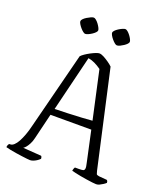

<svg xmlns="http://www.w3.org/2000/svg" viewBox="-161 -1009 947 1114"><g transform="rotate(20 312.0 -452.0)"><path d="M158 0Q153 0 139 -1.5Q125 -3 106.5 -5.5Q88 -8 68.5 -11Q49 -14 32 -17.5Q15 -21 4 -24Q4 -31 7 -38Q10 -45 14 -47H20Q31 -47 42.5 -57.5Q54 -68 64.5 -87Q75 -106 85 -133Q95 -160 103 -194L223 -665Q230 -673 244 -682.5Q258 -692 274 -700.5Q290 -709 304 -714.5Q318 -720 325 -720Q337 -720 353 -711.5Q369 -703 385.5 -691.5Q402 -680 412 -670L545 -75Q548 -62 550.5 -56.5Q553 -51 567 -49L616 -45Q618 -43 620 -41Q622 -39 623 -29Q617 -23 607 -16.5Q597 -10 586.5 -5Q576 0 566 0Q558 0 542 -2Q526 -4 506 -7Q486 -10 467 -13.5Q448 -17 432.5 -20.5Q417 -24 410 -26Q410 -31 412.5 -38Q415 -45 418 -49H441Q459 -49 467.5 -51Q476 -53 477.5 -63.5Q479 -74 473 -98L432 -288H180L142 -131Q137 -109 128.5 -93Q120 -77 112 -67.5Q104 -58 97 -54L210 -46Q212 -45 214 -40.5Q216 -36 216 -29Q207 -20 196.5 -13.5Q186 -7 176 -3.5Q166 0 158 0ZM191 -328Q227 -329 271.5 -330.5Q316 -332 357 -334.5Q398 -337 421 -339L356 -635Q335 -650 315 -659.5Q295 -669 275 -672ZM404 -798Q398 -798 389.5 -805Q381 -812 372.5 -822Q364 -832 358.5 -842Q353 -852 353 -858Q353 -864 360.5 -872Q368 -880 379 -887Q390 -894 401 -899Q412 -904 419 -904Q425 -904 433.5 -897Q442 -890 450 -879.5Q458 -869 463 -859Q468 -849 468 -843Q468 -837 461 -829.5Q454 -822 443.5 -815Q433 -808 422.5 -803Q412 -798 404 -798ZM208 -798Q203 -798 194.5 -804.5Q186 -811 177.5 -821Q169 -831 163 -841Q157 -851 157 -858Q157 -864 164.5 -872Q172 -880 183.5 -887Q195 -894 206 -899Q217 -904 224 -904Q230 -904 238.5 -897Q247 -890 254.5 -880Q262 -870 267.5 -859.5Q273 -849 273 -843Q273 -837 266 -829.5Q259 -822 248.5 -815Q238 -808 227 -803Q216 -798 208 -798Z"/></g></svg>

Font: Texturina 12pt Thin
Style: Regular
Weight: 250
Designer: Guillermo Torres Carreño
Foundry: Omnibus-Type
Version: Version 1.002